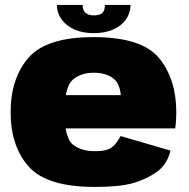

<svg xmlns="http://www.w3.org/2000/svg" viewBox="-20 -749 764 776"><path d="M362.5 6.5V-138Q308.5 -138 274.8 -164.5Q241 -191 241 -295.5Q241 -398 273.8 -426.5Q306.5 -455 358.5 -455Q410.5 -455 439.8 -430.5Q469 -406 469 -346L475.5 -364.5H222V-230H688Q692.5 -258.5 692.5 -295.5Q692.5 -429 623 -514Q553.5 -599 358 -599Q168 -599 95.5 -516Q23 -433 23 -295.5Q23 -158 96 -75.8Q169 6.5 362.5 6.5ZM362.5 -138V6.5Q463.5 6.5 517.8 -9Q572 -24.5 614 -54.5Q656 -84.5 669 -140.5L467.5 -199Q455 -177 443 -163.5Q431 -150 413 -144Q395 -138 362.5 -138ZM359 -615Q405 -615 438.5 -630.2Q472 -645.5 489.8 -671.5Q507.5 -697.5 507.5 -729H404Q404 -715 399.8 -705.5Q395.5 -696 385.5 -691.5Q375.5 -687 359 -687Q344.5 -687 334.5 -691.5Q324.5 -696 319.2 -705.2Q314 -714.5 314 -729H210Q210 -697.5 228.2 -671.5Q246.5 -645.5 280 -630.2Q313.5 -615 359 -615Z"/></svg>

Font: Anybody UltraCondensed Thin Black
Style: Regular
Weight: 900
Version: Version 1.111